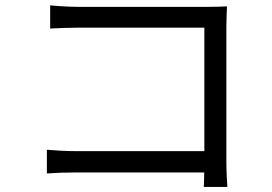

<svg xmlns="http://www.w3.org/2000/svg" viewBox="-20 -706 1040 734"><path d="M171.8 -685.6V-596.9C195.5 -598.3 244.8 -600.3 281.8 -600.3H761.2V-79.2C761.2 -43 759.6 -6.2 759.2 8.7H849.2C848 -6.6 845.4 -52 845.4 -87.8V-604.4C845.4 -627.6 846.8 -659.4 847.8 -681.6C827.9 -680.6 798.2 -679.8 773.5 -679.8H281.2C248.9 -679.8 205.1 -682.2 171.8 -685.6ZM159.2 -133.5V-42.9C186 -45.1 231.3 -46.8 272.4 -46.8H806.1V-128.2H269.8C228.3 -128.2 184.8 -131.2 159.2 -133.5Z"/></svg>

Font: Source Han Sans JP VF
Style: Regular
Weight: 250
Designer: Ryoko NISHIZUKA 西塚涼子 (kana, bopomofo & ideographs); Paul D. Hunt (Latin, Greek & Cyrillic); Sandoll Communications 산돌커뮤니
Foundry: Adobe
Version: Version 2.004;hotconv 1.0.118;makeotfexe 2.5.65603